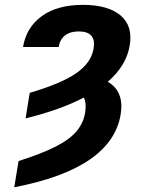

<svg xmlns="http://www.w3.org/2000/svg" viewBox="-20 -573 616 806"><path d="M39.8 213.1 57.9 103Q153.4 72.8 213.1 42.6Q242.5 27.7 264.2 11.9Q285.9 -3.9 300.8 -21.5Q315.7 -39.1 324.8 -58.6Q333.8 -78.1 337.4 -100.5Q343.8 -138.5 332 -163.4Q234 -112.2 87.4 -76L104.8 -183.2Q237.6 -222.3 300.4 -266Q362.9 -309.3 372.9 -369.3Q384.9 -441.1 310.7 -441.1Q274.1 -441.1 252.7 -424Q231.2 -407 226.2 -375.7H76.7Q90.2 -458.1 155.5 -505.3Q220.9 -552.6 327.8 -552.6Q433.2 -552.6 485.8 -508.5Q538.4 -464.5 524.5 -381.7Q510.3 -296.9 432.5 -229.8Q502.5 -188.6 486.5 -92.3Q448.5 134.6 39.8 213.1Z"/></svg>

Font: Inter P
Style: Bold Italic
Weight: 700
Italic angle: 9.39999°
Designer: Rasmus Andersson
Foundry: rsms
Version: Version 3.018;git-588b23468